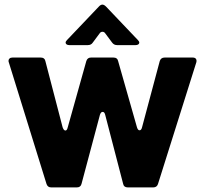

<svg xmlns="http://www.w3.org/2000/svg" viewBox="-20 -814 892 834"><path d="M202 0Q187 0 182 -15L18 -544Q17 -546 17 -550Q17 -556 21.5 -560Q26 -564 34 -564H157Q174 -564 177 -549L252 -261Q257 -247 264 -247Q271 -247 274 -260L355 -549Q360 -564 375 -564H473Q490 -564 493 -549L575 -261Q579 -248 586 -248Q594 -248 597 -261L674 -549Q679 -564 695 -564H817Q827 -564 831 -558.5Q835 -553 833 -544L666 -14Q661 0 646 0H535Q518 0 515 -15L437 -315Q434 -328 426 -328Q418 -328 414 -315L334 -15Q330 0 314 0ZM281 -618Q274 -618 269.5 -621Q265 -624 265 -629Q265 -634 271 -640L409 -785Q417 -794 425 -794Q432 -794 441 -785L579 -640Q585 -634 585 -629Q585 -624 580.5 -621Q576 -618 569 -618H489Q475 -618 467 -629L438 -668Q433 -676 425 -676Q417 -676 412 -668L383 -629Q376 -618 361 -618Z"/></svg>

Font: Open Sauce Two ExtraBold
Style: Regular
Weight: 800
Designer: Alfredo Marco Pradil
Foundry: Creative Sauce Fz LLC
Version: Version 1.477